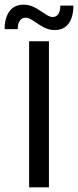

<svg xmlns="http://www.w3.org/2000/svg" viewBox="-53 -804 335 824"><path d="M157 -627V0H72V-627ZM206 -780H262Q262 -731 241.5 -703Q221 -675 182 -675Q164 -675 146.5 -681.5Q129 -688 102 -707Q83 -720 74 -724Q65 -728 57 -728Q41 -728 32 -715Q23 -702 23 -679H-33Q-33 -728 -12 -756Q9 -784 48 -784Q66 -784 83.5 -777.5Q101 -771 129 -752Q148 -739 156.5 -735Q165 -731 173 -731Q189 -731 197.5 -744Q206 -757 206 -780Z"/></svg>

Font: Blinker
Style: Regular
Weight: 400
Designer: Juergen Huber
Foundry: supertype
Version: Version 1.017;hotconv 1.0.117;makeotfexe 2.5.65602